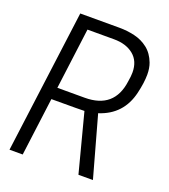

<svg xmlns="http://www.w3.org/2000/svg" viewBox="-141 -882 867 984"><g transform="rotate(20 292.0 -390.0)"><path d="M480 0H401L318 -318Q310 -317 138 -317L97 0H25L127 -780H341Q383 -780 424 -770.5Q465 -761 497.5 -735.5Q530 -710 547 -665Q557 -638 557 -603Q557 -559 543 -500Q513 -371 388 -331ZM296 -382Q457 -382 477 -538Q482 -567 482 -587Q482 -649 441.5 -682Q401 -715 335 -715H190L147 -382Z"/></g></svg>

Font: Tanohe Sans
Style: Italic
Weight: 400
Designer: Village Type and Design LLC & Cristiano Sobral
Foundry: Cooper Hewitt Smithsonian Design Museum
Version: Version 1.00;September 29, 2021;FontCreator 13.0.0.2655 64-b